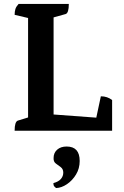

<svg xmlns="http://www.w3.org/2000/svg" viewBox="-20 -661 626 971"><path d="M54 0Q54 -45 70 -51L122 -67V-570L54 -586Q54 -603 58 -615.5Q62 -628 74 -641H328Q328 -595 312 -590L251 -573V-82L467 -66L490 -174Q523 -174 547 -155V0ZM264 290Q258 286 254 281Q250 276 250 265Q276 258 288 244Q300 230 300 212Q300 194 287.5 184.5Q275 175 262.5 166Q250 157 251 138Q251 112 269 96Q287 80 317 80Q383 80 383 153Q383 191 364.5 221.5Q346 252 318.5 270.5Q291 289 264 290Z"/></svg>

Font: Petrona
Style: Bold
Weight: 700
Designer: Ringo R. Seeber
Foundry: Ringo R. Seeber
Version: Version 2.001; ttfautohint (v1.8.3)